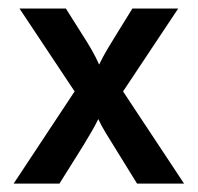

<svg xmlns="http://www.w3.org/2000/svg" viewBox="-20 -437 471 457"><path d="M12.5 0 157.6 -219.4 26.4 -416.7H136.8L177.1 -352.8Q187.5 -336.8 197.6 -319.4Q207.6 -302.1 216 -283.3Q225 -302.1 235.1 -319.1Q245.1 -336.1 255.6 -352.8L295.1 -416.7H404.2L272.9 -219.4L418.1 0H306.2L250 -91Q240.3 -106.2 230.9 -121.9Q221.5 -137.5 213.9 -153.5Q206.2 -137.5 196.9 -121.9Q187.5 -106.2 178.5 -91L121.5 0Z"/></svg>

Font: Afacad Flux Medium
Style: Regular
Weight: 500
Designer: Kristian Moeller
Foundry: Dicotype
Version: Version 1.100